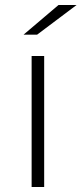

<svg xmlns="http://www.w3.org/2000/svg" viewBox="-20 -745 325 765"><path d="M106 0V-522H156V0ZM74 -607 213 -725H285L128 -607Z"/></svg>

Font: MOST Montserrat Light
Style: Regular
Weight: 300
Designer: Julieta Ulanovsky
Foundry: Julieta Ulanovsky
Version: Version 8.000;March 11, 2024;FontCreator 15.0.0.2926 64-bit